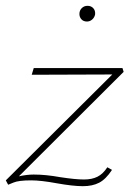

<svg xmlns="http://www.w3.org/2000/svg" viewBox="-21 -630 454 660"><path d="M252 -582Q252 -594 260 -602Q268 -610 280 -610Q292 -610 299.5 -602Q307 -594 306 -581Q304 -570 296 -563Q288 -556 278 -556Q266 -556 259 -563.5Q252 -571 252 -582ZM348 -55 364 -46Q343 -14 320 -2Q297 10 264 10Q230 10 174 0Q120 -10 86 -10Q43 -10 25.5 -2.5Q8 5 7 5L-1 -10L365 -374L88 -373L95 -396H400L404 -383L44 -24Q72 -30 95 -30Q136 -30 186 -21Q238 -13 268 -13Q295 -13 314 -22.5Q333 -32 348 -55Z"/></svg>

Font: Ysabeau Infant Extralight
Style: Italic
Weight: 200
Italic angle: -12°
Designer: Christian Thalmann (Catharsis Fonts)
Version: Version 0.003